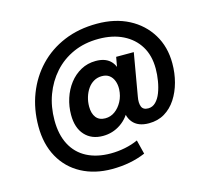

<svg xmlns="http://www.w3.org/2000/svg" viewBox="-119 -800 1274 1157"><g transform="rotate(-15 517.5 -221.0)"><path d="M442 214Q335 214 252.5 170Q170 126 124.5 44Q79 -38 79 -149Q79 -257 114.5 -349Q150 -441 215.5 -510Q281 -579 373 -617.5Q465 -656 579 -656Q692 -656 776.5 -612Q861 -568 909 -489.5Q957 -411 957 -308Q957 -247 942 -191Q927 -135 898 -90.5Q869 -46 826.5 -20.5Q784 5 728 5Q660 5 627.5 -35Q595 -75 603 -141L606 -173L626 -119Q602 -61 552 -27Q502 7 441 7Q370 7 328.5 -38.5Q287 -84 287 -165Q287 -218 303 -267.5Q319 -317 349 -356Q379 -395 421 -418Q463 -441 514 -441Q570 -441 601.5 -413Q633 -385 640 -331L619 -316L640 -433H750L704 -167Q697 -130 706 -106.5Q715 -83 747 -83Q774 -83 794 -103Q814 -123 826.5 -155.5Q839 -188 845.5 -227Q852 -266 852 -303Q852 -385 816.5 -443Q781 -501 716.5 -533Q652 -565 565 -565Q477 -565 406.5 -533.5Q336 -502 286 -446Q236 -390 209 -317Q182 -244 182 -159Q182 -70 215 -7Q248 56 310.5 88.5Q373 121 459 121Q504 121 548.5 112Q593 103 630 86L652 174Q605 194 552.5 204Q500 214 442 214ZM482 -92Q515 -92 542 -111.5Q569 -131 587 -164.5Q605 -198 607 -240Q608 -269 599 -292.5Q590 -316 572 -329.5Q554 -343 526 -343Q498 -343 475.5 -330Q453 -317 437.5 -294.5Q422 -272 413.5 -244Q405 -216 405 -185Q405 -142 424.5 -117Q444 -92 482 -92Z"/></g></svg>

Font: DM Sans 11pt
Style: Bold
Weight: 700
Version: Version 4.004;gftools[0.9.30]